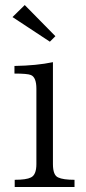

<svg xmlns="http://www.w3.org/2000/svg" viewBox="-20 -755 341 765"><path d="M38.6 -9.8V-38.6Q85 -38.6 103 -47.9Q125 -58.1 125 -101.1V-401.4Q125 -447.3 103 -456.1Q89.4 -461.9 37.6 -461.9V-492.2Q126.5 -493.7 190.9 -507.3V-101.1Q190.9 -56.6 211.9 -47.9Q231.4 -38.6 276.9 -38.6V-9.8ZM78.6 -734.9 200.7 -610.8 178.7 -588.9 29.8 -687Z"/></svg>

Font: I.Ming
Style: Regular
Weight: 400
Designer: Ichiten Fonts Project
Version: Version 5.10 Mar 24, 2018